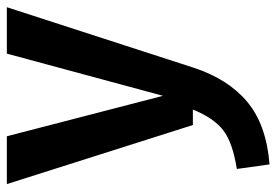

<svg xmlns="http://www.w3.org/2000/svg" viewBox="-140 -428 787 546"><g transform="rotate(-90 253.0 -155.5)"><path d="M505 -529 333 2Q301 100 236 154.5Q171 209 58 218L45 125Q121 113 155.5 86Q190 59 214 0H170L2 -529H138L253 -85L373 -529Z"/></g></svg>

Font: FiraGO Medium
Style: Regular
Weight: 500
Designer: bBox Type
Foundry: bBox Type GmbH
Version: Version 1.001;PS 001.001;hotconv 1.0.88;makeotf.lib2.5.64775